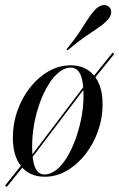

<svg xmlns="http://www.w3.org/2000/svg" viewBox="-20 -683 470 756"><path d="M97.6 -50.8 92.7 -55.6 329.8 -368.5 334.7 -363.7ZM6.5 53.2 0 47.6 83.9 -57.3 90.3 -50.8ZM342.7 -362.9 337.1 -368.5 423.4 -475.8 429.8 -470.2ZM156.5 12.9Q96.8 12.9 63.7 -27.8Q30.6 -68.5 30.6 -140.3Q30.6 -196.8 49.2 -248.4Q67.7 -300 99.6 -339.9Q131.5 -379.8 172.2 -402.8Q212.9 -425.8 258.1 -425.8Q316.9 -425.8 350.4 -385.5Q383.9 -345.2 383.9 -272.6Q383.9 -216.9 365.3 -165.3Q346.8 -113.7 314.9 -73.8Q283.1 -33.9 242.3 -10.5Q201.6 12.9 156.5 12.9ZM155.6 4Q178.2 4 200.8 -13.3Q223.4 -30.6 242.3 -61.3Q261.3 -91.9 276.2 -131.9Q291.1 -171.8 300 -216.9Q308.9 -262.1 308.9 -307.3Q308.9 -363.7 296.4 -390.3Q283.9 -416.9 258.9 -416.9Q236.3 -416.9 214.1 -400Q191.9 -383.1 172.6 -352.4Q153.2 -321.8 138.3 -281.9Q123.4 -241.9 114.9 -196.8Q106.5 -151.6 106.5 -105.6Q106.5 -50 118.5 -23Q130.6 4 155.6 4ZM246 -484.7 241.9 -488.7Q273.4 -527.4 291.9 -555.2Q310.5 -583.1 323.8 -604.4Q337.1 -625.8 353.2 -643.5Q368.5 -659.7 384.3 -662.5Q400 -665.3 410.5 -654.8Q419.4 -645.2 417.7 -631Q416.1 -616.9 398.4 -599.2Q383.9 -584.7 362.5 -570.6Q341.1 -556.5 312.5 -536.7Q283.9 -516.9 246 -484.7Z"/></svg>

Font: Playfair 144pt SemiCondensed
Style: Italic
Weight: 400
Width: 4
Italic angle: -15.6°
Designer: Claus Eggers Sørensen
Foundry: Claus Eggers Sørensen
Version: Version 2.203